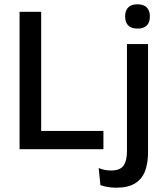

<svg xmlns="http://www.w3.org/2000/svg" viewBox="-20 -694 772 893"><path d="M171.5 0H71V-639H171.5ZM126 -85H461V0H126ZM570.5 -85V-489H668.5V-85ZM619.5 -561Q590.5 -561 576.2 -575.8Q562 -590.5 562 -616.5V-618.5Q562 -644.5 576.2 -659.2Q590.5 -674 619.5 -674Q648.5 -674 662.8 -659.2Q677 -644.5 677 -618.5V-616.5Q677 -590 662.8 -575.5Q648.5 -561 619.5 -561ZM520.5 179Q499 179 479.8 175.5Q460.5 172 447 167L439 87.5Q452 93 466.2 96Q480.5 99 496 99Q539 99 554.8 76Q570.5 53 570.5 10.5V-130.5H668.5V15.5Q668.5 66 654.2 102.8Q640 139.5 607.5 159.2Q575 179 520.5 179Z"/></svg>

Font: Anek Latin Medium Medium
Style: Regular
Weight: 500
Version: Version 1.003